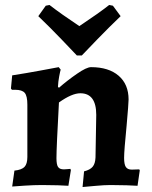

<svg xmlns="http://www.w3.org/2000/svg" viewBox="-20 -744 610 772"><path d="M364 -111 367 -282Q367 -369 303 -369Q269 -369 217 -332Q207 -150 207 -108Q207 -82 213.5 -72.5Q220 -63 237 -63Q244 -63 252 -64Q260 -65 263 -65L265 -60L255 3Q244 2 213 1Q182 0 149 0Q117 0 78.5 2.5Q40 5 29 6L38 -58Q67 -61 78.5 -73Q90 -85 90 -113V-323Q90 -358 79.5 -370.5Q69 -383 41 -383H28L24 -388L29 -441Q87 -450 143.5 -460.5Q200 -471 216 -474L224 -464Q222 -458 218 -437Q214 -416 213 -395L217 -391Q250 -420 289 -447Q328 -474 346 -474Q417 -474 457 -439.5Q497 -405 497 -344Q497 -328 489 -238Q479 -138 479 -109Q479 -83 486 -72.5Q493 -62 510 -62L540 -63L542 -59L533 3Q521 2 489 1Q457 0 424 0Q400 0 362 3.5Q324 7 312 8L318 -55Q342 -61 352.5 -73.5Q363 -86 364 -111ZM299 -639Q380 -693 419 -724L434 -721L465 -679Q419 -635 371 -585.5Q323 -536 309 -521H289Q275 -536 227.5 -585.5Q180 -635 134 -679L164 -721L179 -724Q224 -689 299 -639Z"/></svg>

Font: Sahitya
Style: Bold
Weight: 700
Designer: Juan Pablo del Peral
Foundry: Juan Pablo del Peral (http://www.huertatipografica.com)
Version: Version 1.001;PS 001.000;hotconv 1.0.70;makeotf.lib2.5.58329